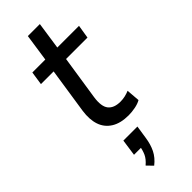

<svg xmlns="http://www.w3.org/2000/svg" viewBox="-303 -679 995 995"><g transform="rotate(-45 194.5 -182.0)"><path d="M243 9Q185 9 148 -14Q111 -37 97 -78Q83 -119 91 -176L129 -427H36L47 -501H142L164 -651H252L230 -501H389L377 -427H220L183 -185Q174 -124 195 -97.5Q216 -71 264 -71Q282 -71 298.5 -75Q315 -79 329 -85L335 -11Q318 -1 292.5 4Q267 9 243 9ZM152 287 121 255Q147 233 157 210.5Q167 188 171 161L188 173H118L131 82H234L223 154Q217 196 201 228.5Q185 261 152 287Z"/></g></svg>

Font: Nunitoga
Style: Medium Italic
Weight: 500
Italic angle: -9°
Designer: Vernon Adams
Foundry: Vernon Adams
Version: Version 1.0